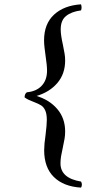

<svg xmlns="http://www.w3.org/2000/svg" viewBox="-20 -751 444 885"><path d="M196.8 -425.3Q196.8 -449.2 189.9 -495.1Q187.5 -512.7 185.3 -531Q183.1 -549.3 183.1 -564.9Q183.1 -641.1 229.2 -683.6Q275.4 -726.1 353.5 -731Q356 -723.6 356 -716.3Q356 -709.5 353.5 -703.1Q309.1 -697.3 284.4 -677.2Q259.8 -657.2 259.8 -615.7Q259.8 -589.4 270 -544.4Q275.4 -517.6 277.8 -502.9Q280.3 -488.3 280.3 -472.2Q280.3 -410.6 244.6 -368.7Q209 -326.7 148.4 -308.6Q208.5 -290.5 244.4 -248Q280.3 -205.6 280.3 -145Q280.3 -127.9 277.6 -111.6Q274.9 -95.2 269.5 -70.8Q264.2 -47.4 261.5 -30.8Q258.8 -14.2 258.8 2Q258.8 70.3 353.5 85.9Q357.4 92.3 357.4 100.1Q357.4 107.4 353.5 113.8Q272.9 108.9 228.3 64.9Q183.6 21 183.6 -58.6Q183.6 -85.9 189.9 -128.4Q195.8 -175.3 195.8 -198.2Q195.8 -226.1 188.5 -241.9Q181.2 -257.8 169.7 -265.1Q158.2 -272.5 137.7 -280.3Q123.5 -285.6 113.3 -290.3Q103 -294.9 93.3 -302.2Q93.3 -309.6 95.9 -315.9Q98.6 -322.3 104 -325.7Q147.5 -329.6 172.1 -355.7Q196.8 -381.8 196.8 -425.3Z"/></svg>

Font: Radley
Style: Regular
Weight: 400
Designer: Vernon Adams
Foundry: Vernon Adams
Version: Version 1.003; ttfautohint (v1.6)